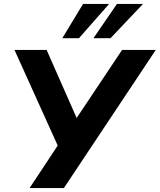

<svg xmlns="http://www.w3.org/2000/svg" viewBox="-20 -960 815 980"><path d="M131 0 289 -239 285 -194 54 -705H218L376 -347H364L603 -705H775L306 0ZM298 -765 404 -940H537L383 -765ZM457 -765 577 -940H710L544 -765Z"/></svg>

Font: Nunito Sans 9pt ExtraBold
Style: Italic
Weight: 800
Italic angle: -9°
Version: Version 3.101;gftools[0.9.27]